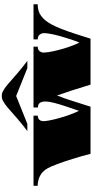

<svg xmlns="http://www.w3.org/2000/svg" viewBox="531 -1552 1021 2123"><g transform="rotate(-90 1041.5 -490.5)"><path d="M401.9 0Q375 -106 345 -201.7Q314.9 -297.4 288.1 -368.9Q261.2 -440.4 242.7 -473.6Q208.5 -534.7 156.2 -559.6Q104 -584.5 48.8 -584.5V-630.4H823.7V-583Q793.5 -583 778.3 -565.2Q763.2 -547.4 763.2 -519Q763.2 -501 770.5 -460.2Q777.8 -419.4 791.5 -367.2Q805.7 -313.5 827.1 -250.5Q848.6 -187.5 877.4 -127.9Q903.8 -204.1 927.2 -273.9Q950.7 -343.8 965.6 -401.9Q980.5 -460 980.5 -501.5Q980.5 -539.1 965.3 -560.3Q950.2 -581.5 914.6 -581.5V-630.4H1586.9V-583.5Q1552.7 -583.5 1537.1 -563Q1521.5 -542.5 1521.5 -519Q1521.5 -501.5 1527.6 -460.4Q1533.7 -419.4 1547.4 -365.2Q1560.5 -310.5 1581.5 -247.6Q1602.5 -184.6 1631.8 -123Q1650.4 -167.5 1668 -219.5Q1685.5 -271.5 1702.1 -330.6Q1717.3 -384.3 1727.1 -434.8Q1736.8 -485.4 1736.8 -516.6Q1736.8 -539.6 1719.7 -561.8Q1702.6 -584 1667 -584V-630.4H2056.2V-584.5Q1979.5 -584.5 1927.5 -546.6Q1875.5 -508.8 1836.4 -437.5Q1809.6 -388.7 1783.7 -323.2Q1758.3 -258.3 1731.9 -177.5Q1705.6 -96.7 1675.3 0H1167Q1131.8 -116.7 1102.3 -207.8Q1072.8 -298.8 1047.4 -369.6Q1032.7 -334.5 1018.1 -293.9Q1003.4 -253.4 989.3 -207L923.3 0ZM653.3 -698.7Q676.3 -715.8 696.5 -731.7Q716.8 -747.6 734.9 -762.2Q771 -791.5 799.6 -816.2Q828.1 -840.8 851.1 -861.3Q884.3 -891.6 912.6 -915.3Q940.9 -939 968.8 -957Q982.9 -966.3 999.3 -973.9Q1015.6 -981.4 1041.5 -981.4Q1067.4 -981.4 1083.7 -973.9Q1100.1 -966.3 1114.3 -957Q1142.1 -939 1170.4 -915.3Q1198.7 -891.6 1231.9 -861.3L1283.7 -816.4Q1312.5 -791.5 1348.4 -762.2Q1384.3 -732.9 1429.7 -698.7H1349.6L1041.5 -822.3L733.4 -698.7Z"/></g></svg>

Font: Asset
Style: Regular
Weight: 400
Version: Version 1.003; ttfautohint (v1.8.4.7-5d5b)